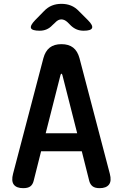

<svg xmlns="http://www.w3.org/2000/svg" viewBox="-20 -970 640 1000"><path d="M218 -276H382L305 -579Q303 -586 300 -586Q297 -586 295 -579ZM445 -27 406 -182H194L155 -27Q150 -8 137.5 1Q125 10 101 10Q66 10 52 -8.5Q38 -27 48 -65L206 -667Q216 -704 239 -722Q262 -740 300 -740Q338 -740 361 -722Q384 -704 394 -667L552 -65Q562 -27 547.5 -8.5Q533 10 499 10Q475 10 462.5 0.5Q450 -9 445 -27ZM187 -810Q147 -810 141.5 -823.5Q136 -837 163 -865L209 -912Q228 -932 250.5 -941Q273 -950 300 -950Q327 -950 349.5 -941Q372 -932 391 -912L438 -865Q465 -838 459.5 -824Q454 -810 416 -810Q396 -810 380 -816.5Q364 -823 350 -836L332 -854Q316 -869 299.5 -869Q283 -869 268 -853L252 -838Q239 -824 222.5 -817Q206 -810 187 -810Z"/></svg>

Font: Maple Mono NL SemiBold
Style: Regular
Weight: 600
Monospace: yes
Designer: subframe7536
Version: Version 7.000